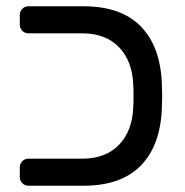

<svg xmlns="http://www.w3.org/2000/svg" viewBox="-20 -591 588 611"><path d="M246 -571Q365 -571 427.5 -507.5Q490 -444 495 -327Q495 -319 495.5 -308Q496 -297 496 -285.5Q496 -274 495.5 -262.5Q495 -251 495 -244Q490 -127 427.5 -63.5Q365 0 246 0H70Q59 0 51 -8Q43 -16 43 -27V-59Q43 -70 51 -78Q59 -86 70 -86H241Q316 -86 358.5 -130Q401 -174 404 -249Q405 -264 405 -285.5Q405 -307 404 -322Q401 -397 358.5 -441Q316 -485 241 -485H70Q59 -485 51 -493Q43 -501 43 -512V-544Q43 -555 51 -563Q59 -571 70 -571H246Z"/></svg>

Font: Rubik
Style: Regular
Weight: 400
Designer: Hubert & Fischer
Foundry: Hubert & Fischer
Version: Version 1.002; ttfautohint (v1.6)